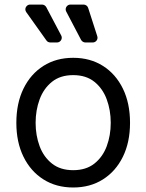

<svg xmlns="http://www.w3.org/2000/svg" viewBox="-20 -804 637 835"><path d="M51.1 -269.9Q51.1 -355.1 82.2 -418.7Q113.3 -482.2 168.9 -517.4Q224.4 -552.6 298.3 -552.6Q372.2 -552.6 427.7 -517.4Q483.3 -482.2 514.4 -418.7Q545.5 -355.1 545.5 -269.9Q545.5 -185.4 514.4 -122.2Q483.3 -58.9 427.7 -23.8Q372.2 11.4 298.3 11.4Q224.4 11.4 168.9 -23.8Q113.3 -58.9 82.2 -122.2Q51.1 -185.4 51.1 -269.9ZM461.6 -269.9Q461.6 -324.6 444.2 -371.8Q426.8 -419 390.6 -448.2Q354.4 -477.3 298.3 -477.3Q242.2 -477.3 206 -448.2Q169.7 -419 152.3 -371.8Q134.9 -324.6 134.9 -269.9Q134.9 -215.2 152.3 -168.3Q169.7 -121.4 206 -92.7Q242.2 -63.9 298.3 -63.9Q354.4 -63.9 390.6 -92.7Q426.8 -121.4 444.2 -168.3Q461.6 -215.2 461.6 -269.9ZM198.9 -619.3H227.6Q236.5 -619.3 242.5 -625.5Q248.6 -631.7 248.6 -640.3Q248.6 -645.2 246.1 -649.9L181.1 -773.1Q178.3 -778.1 173.3 -781.1Q168.3 -784.1 162.6 -784.1H111.2Q102.3 -784.1 96.2 -777.7Q90.2 -771.3 90.2 -763.1Q90.2 -757.1 94.1 -751.4L181.8 -628.2Q184.7 -623.9 189.3 -621.6Q193.9 -619.3 198.9 -619.3ZM332.7 -630.3Q335.6 -625.4 340.6 -622.3Q345.5 -619.3 351.2 -619.3H383.2Q392 -619.3 398.1 -625.5Q404.1 -631.7 404.1 -639.9Q404.1 -643.1 403.1 -646.3L363.3 -769.9Q361.2 -776.3 355.6 -780.2Q350.1 -784.1 343.4 -784.1H286.6Q277.7 -784.1 271.7 -777.9Q265.6 -771.7 265.6 -763.1Q265.6 -758.2 268.1 -753.6Z"/></svg>

Font: DeltaSans
Style: Regular
Weight: 400
Designer: Rasmus Andersson
Foundry: rsms
Version: Version 3.012